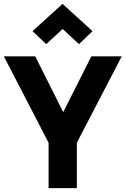

<svg xmlns="http://www.w3.org/2000/svg" viewBox="-23 -972 651 992"><path d="M338 -324H269L449 -681H606L364 -215L374 -299V0H228V-299L238 -215L-3 -681H159ZM216 -744 145 -811 300 -952 455 -811 385 -744 269 -852H333Z"/></svg>

Font: Gabarito
Style: Bold
Weight: 700
Designer: Leandro Assis / Alvaro Franca / Felipe Casaprima
Foundry: Naipe Foundry
Version: Version 1.000